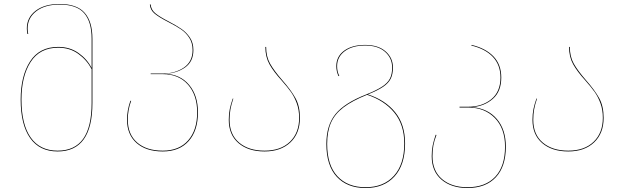

<svg xmlns="http://www.w3.org/2000/svg" viewBox="-20 -753 3136 966"><path d="M445 -558V-235Q445 9 270 9Q179 9 131.5 -58.5Q84 -126 84 -252Q84 -370 131 -443.5Q178 -517 273 -517Q332 -517 375.5 -486Q419 -455 441 -411V-558Q441 -643 403.5 -686.5Q366 -730 280 -730Q206 -730 162.5 -696.5Q119 -663 119 -610Q119 -597 122 -582H118Q115 -597 115 -610Q115 -665 159.5 -699Q204 -733 280 -733Q367 -733 406 -688.5Q445 -644 445 -558ZM441 -235V-405Q417 -451 374 -482Q331 -513 273 -513Q180 -513 134 -441Q88 -369 88 -252Q88 -127 134.5 -61Q181 5 270 5Q356 5 398.5 -54.5Q441 -114 441 -235Z M976 -188Q976 -96 929.5 -43.5Q883 9 799 9Q715 9 667 -33.5Q619 -76 619 -151Q619 -198 636 -246H640Q623 -200 623 -151Q623 -77 670 -36Q717 5 799 5Q881 5 926.5 -46.5Q972 -98 972 -188Q972 -275 925.5 -327.5Q879 -380 798 -380H738V-383H798Q861 -383 905 -413Q949 -443 949 -501Q949 -537 932 -563Q915 -589 890.5 -605.5Q866 -622 827 -642Q782 -665 759 -683.5Q736 -702 734 -730L738 -731Q740 -704 762 -686Q784 -668 829 -645Q869 -624 893.5 -607Q918 -590 935.5 -564Q953 -538 953 -501Q953 -443 911 -413.5Q869 -384 811 -382Q887 -379 931.5 -326Q976 -273 976 -188Z M1400 -350Q1444 -300 1466.5 -259.5Q1489 -219 1489 -160Q1489 -82 1441 -36.5Q1393 9 1311 9Q1229 9 1180 -33Q1131 -75 1131 -150Q1131 -180 1136 -204.5Q1141 -229 1151 -257H1154Q1144 -228 1139.5 -203.5Q1135 -179 1135 -150Q1135 -76 1183 -35.5Q1231 5 1311 5Q1392 5 1438.5 -39.5Q1485 -84 1485 -160Q1485 -201 1473 -233.5Q1461 -266 1444 -290Q1427 -314 1397 -348Q1356 -393 1335.5 -430Q1315 -467 1315 -517H1319Q1319 -468 1339 -432.5Q1359 -397 1400 -350Z M2018 -31Q2018 76 1965 134.5Q1912 193 1819 193Q1727 193 1674.5 136.5Q1622 80 1622 -29Q1622 -122 1667.5 -178.5Q1713 -235 1823 -278Q1875 -299 1903 -317.5Q1931 -336 1942 -358Q1953 -380 1953 -413Q1953 -461 1917 -492.5Q1881 -524 1817 -524Q1753 -524 1714.5 -495.5Q1676 -467 1676 -420Q1676 -393 1687 -371L1683 -370Q1672 -394 1672 -420Q1672 -469 1711.5 -498Q1751 -527 1817 -527Q1883 -527 1920 -494.5Q1957 -462 1957 -413Q1957 -380 1946 -357.5Q1935 -335 1908 -316.5Q1881 -298 1831 -278Q1918 -250 1968 -188.5Q2018 -127 2018 -31ZM2014 -31Q2014 -126 1963.5 -187Q1913 -248 1827 -276Q1752 -246 1708 -212.5Q1664 -179 1645 -135Q1626 -91 1626 -29Q1626 78 1677.5 133.5Q1729 189 1819 189Q1910 189 1962 131.5Q2014 74 2014 -31Z M2525 -15Q2525 85 2474.5 139Q2424 193 2332 193Q2251 193 2201.5 151Q2152 109 2152 33Q2152 3 2157 -21.5Q2162 -46 2172 -75L2176 -74Q2165 -46 2160.5 -21.5Q2156 3 2156 33Q2156 107 2204 148Q2252 189 2332 189Q2422 189 2471.5 136.5Q2521 84 2521 -15Q2521 -107 2469.5 -159.5Q2418 -212 2336 -212H2292V-216H2335Q2405 -216 2451.5 -253.5Q2498 -291 2498 -363Q2498 -426 2460 -466.5Q2422 -507 2351 -524L2353 -527Q2424 -510 2463 -469Q2502 -428 2502 -363Q2502 -293 2460 -256Q2418 -219 2357 -214Q2435 -207 2480 -154Q2525 -101 2525 -15Z M2928 -350Q2972 -300 2994.5 -259.5Q3017 -219 3017 -160Q3017 -82 2969 -36.5Q2921 9 2839 9Q2757 9 2708 -33Q2659 -75 2659 -150Q2659 -180 2664 -204.5Q2669 -229 2679 -257H2682Q2672 -228 2667.5 -203.5Q2663 -179 2663 -150Q2663 -76 2711 -35.5Q2759 5 2839 5Q2920 5 2966.5 -39.5Q3013 -84 3013 -160Q3013 -201 3001 -233.5Q2989 -266 2972 -290Q2955 -314 2925 -348Q2884 -393 2863.5 -430Q2843 -467 2843 -517H2847Q2847 -468 2867 -432.5Q2887 -397 2928 -350Z"/></svg>

Font: FiraGO Four
Style: Regular
Weight: 100
Designer: bBox Type
Foundry: bBox Type GmbH
Version: Version 1.001